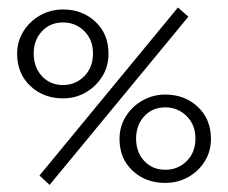

<svg xmlns="http://www.w3.org/2000/svg" viewBox="-20 -491 618 520"><path d="M114.3 9.8 86.9 -15.6 461.9 -470.7 490.2 -445.8ZM150.9 -224.6Q97.7 -224.6 62 -258.3Q26.4 -292 26.4 -345.2Q26.4 -378.9 43.5 -406.2Q60.5 -433.6 88.9 -449.5Q117.2 -465.3 150.9 -465.3Q203.1 -465.3 238.5 -432.1Q273.9 -398.9 273.9 -345.2Q273.9 -311 256.8 -283.7Q239.7 -256.3 211.9 -240.5Q184.1 -224.6 150.9 -224.6ZM150.9 -260.7Q184.6 -260.7 208.3 -284.7Q231.9 -308.6 231.9 -346.2Q231.9 -383.3 208.3 -406.7Q184.6 -430.2 150.9 -430.2Q115.7 -430.2 93.5 -406.2Q71.3 -382.3 71.3 -346.2Q71.3 -309.1 93.5 -284.9Q115.7 -260.7 150.9 -260.7ZM427.7 4.4Q374.5 4.4 339.1 -28.6Q303.7 -61.5 303.7 -114.7Q303.7 -148.4 320.8 -175.8Q337.9 -203.1 366.2 -219Q394.5 -234.9 427.7 -234.9Q480 -234.9 515.6 -201.7Q551.3 -168.5 551.3 -114.7Q551.3 -80.6 534.2 -53.5Q517.1 -26.4 489 -11Q460.9 4.4 427.7 4.4ZM427.7 -31.2Q461.9 -31.2 485.6 -54.7Q509.3 -78.1 509.3 -115.7Q509.3 -152.8 485.6 -176.5Q461.9 -200.2 427.7 -200.2Q393.1 -200.2 370.8 -176.3Q348.6 -152.3 348.6 -115.7Q348.6 -78.6 370.8 -54.9Q393.1 -31.2 427.7 -31.2Z"/></svg>

Font: Lateef ExtraLight
Style: Regular
Weight: 200
Designer: SIL International
Foundry: SIL International
Version: Version 4.200